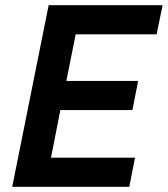

<svg xmlns="http://www.w3.org/2000/svg" viewBox="-20 -718 645 738"><path d="M477 0 499 -112H176L212 -295H489L511 -407H235L271 -586H582L605 -698H167L27 0Z"/></svg>

Font: Braiins Sans SemiBold
Style: Italic
Weight: 600
Italic angle: -11.31°
Designer: Mike Abbink, Paul van der Laan, Pieter van Rosmalen, Jiri Chlebus, Lubos Buracinsky
Foundry: Bold Monday, Sudetype
Version: Version 1.000;hotconv 1.0.109;makeotfexe 2.5.65596